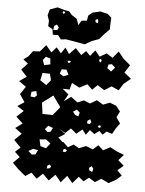

<svg xmlns="http://www.w3.org/2000/svg" viewBox="-62 -976 790 1043"><g transform="rotate(5 333.5 -454.5)"><path d="M75 -31 41 -65 75 -99 47 -125 75 -151 37 -189 75 -226 37 -254 75 -282 38 -316 75 -350 38 -374 75 -398 47 -440 75 -482 36 -510 75 -537 42 -573 75 -609 49 -629 75 -649 97 -678 134 -680 166 -717 197 -680 223 -710 249 -680 271 -713 293 -680 327 -715 360 -680 384 -704 408 -680 434 -712 460 -680 496 -701 531 -680 561 -717 591 -680 629 -648 602 -606 640 -575 602 -544 579 -507 539 -525 501 -501 463 -525 435 -498 407 -525 365 -503 323 -525 313 -488 275 -489 309 -461 287 -422 325 -449 362 -422 396 -436 430 -422 466 -443 501 -422 537 -436 573 -422 596 -393 580 -360 602 -328 580 -297 564 -268 533 -278 513 -259 494 -278 468 -259 442 -278 422 -251 402 -278 370 -252 339 -278 310 -251 275 -270 311 -246 275 -223 300 -200 303 -202 331 -175 361 -192 391 -175 429 -190 467 -175 495 -200 523 -175 561 -195 599 -175 638 -160 610 -129 642 -101 610 -74 636 -47 608 -22 568 0 527 -20 494 1 460 -20 432 2 404 -20 372 17 341 -20 309 18 277 -20 243 14 209 -20 177 10 146 -20 114 1ZM473 -659 468 -669 459 -663 460 -655 468 -649ZM194 -647 169 -654 154 -635 164 -608 197 -615ZM530 -645 512 -642 507 -622 529 -605 549 -628ZM308 -640 298 -644 289 -642 293 -632 301 -633ZM287 -594H261L252 -569L274 -557L300 -567ZM199 -564 159 -565 150 -524 185 -501 208 -530ZM134 -464 108 -458 105 -432 127 -429 139 -441ZM271 -388 228 -448 170 -404 178 -343 234 -342ZM379 -368 362 -383 342 -370 355 -353 373 -347ZM439 -337 425 -328 423 -314 438 -310 446 -322ZM497 -308H489L483 -301L491 -294L500 -299ZM241 -272 215 -282 198 -262 214 -247 230 -251ZM235 -187 209 -207 174 -204 182 -168 213 -159ZM328 -157 317 -165 308 -161 305 -149 319 -147ZM171 -145 144 -150 119 -136 140 -118 159 -121ZM469 -84 455 -73 458 -60 474 -52 479 -70ZM240 -73 229 -66 226 -50 242 -52 250 -63ZM270 -758 242 -755 225 -777H196L192 -806L167 -821L169 -849L159 -880L168 -912L209 -927L251 -915L274 -911L289 -893L318 -874L330 -841L345 -866L374 -869L379 -897L401 -915L443 -925L484 -915L505 -896L503 -869L502 -832L476 -806L449 -775L410 -761L374 -740ZM247 -909 240 -907 239 -901 246 -894 253 -903ZM436 -872 431 -884 420 -876 422 -865 434 -859ZM225 -819 214 -834 199 -824 197 -802 219 -805Z"/></g></svg>

Font: Rubik Gemstones
Style: Regular
Weight: 400
Designer: Hubert and Fischer, NaN
Foundry: Hubert and Fischer, NaN
Version: Version 2.200